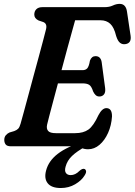

<svg xmlns="http://www.w3.org/2000/svg" viewBox="-20 -736 678 966"><path d="M349.5 0H35Q15.5 0 8.5 -9.2Q1.5 -18.5 1.5 -32Q1.5 -46.5 9.5 -55.8Q17.5 -65 28 -69.5L51.5 -76.5Q64 -81 71.2 -88.2Q78.5 -95.5 83.5 -113.5Q89 -132.5 99 -169.5Q109 -206.5 121.8 -253.8Q134.5 -301 148.2 -351.8Q162 -402.5 174.8 -449.5Q187.5 -496.5 197.2 -533.2Q207 -570 211.5 -588.5Q218.5 -616.5 198 -625L174 -633Q152.5 -643.5 152.5 -662.5Q152.5 -679.5 163 -689.8Q173.5 -700 193 -700H505.5Q530 -700 547.5 -708.2Q565 -716.5 582 -716.5Q613.5 -716.5 619 -677L637 -556.5Q642.5 -518.5 611 -514Q595.5 -511.5 584 -520.5Q572.5 -529.5 564.5 -554.5Q554 -598.5 534.8 -616.2Q515.5 -634 486 -634H358Q353.5 -618.5 343 -580Q332.5 -541.5 318.2 -490Q304 -438.5 289.5 -383H395.5Q410.5 -383 419 -392.2Q427.5 -401.5 432.5 -431Q441 -453.5 460.5 -453.5Q474.5 -453.5 482 -445.2Q489.5 -437 491.5 -423.5L509 -292.5Q511.5 -271 503 -260.8Q494.5 -250.5 480 -250.5Q468.5 -250.5 461 -257.8Q453.5 -265 448.5 -276Q440 -302.5 428.2 -309.5Q416.5 -316.5 395.5 -316.5H271.5Q258.5 -267.5 247 -224.5Q235.5 -181.5 227.5 -150.8Q219.5 -120 217 -109Q212.5 -88.5 222.2 -77.2Q232 -66 261 -66H358Q399.5 -66 425 -84.2Q450.5 -102.5 475.5 -157Q494 -192 515 -192Q544 -192 543.5 -150Q540.5 -105 523.8 -67.5Q507 -30 480.8 -7.5Q454.5 15 423 15Q404 15 387.8 7.5Q371.5 0 349.5 0ZM405 -25 411 1Q367 25 342.5 48.5Q318 72 310 102.5Q304 124 311.8 134.5Q319.5 145 335.5 145Q359 145 379.5 124Q394.5 110.5 404.5 114Q410.5 115.5 412.8 124Q415 132.5 405.5 147Q390.5 172 358.2 191Q326 210 286 210Q239 210 220 186Q201 162 212 121.5Q224.5 73.5 270.8 37.8Q317 2 405 -25Z"/></svg>

Font: Fraunces 144pt SuperSoft SemiBold
Style: Italic
Weight: 600
Italic angle: -16°
Version: Version 1.000;[b76b70a41]